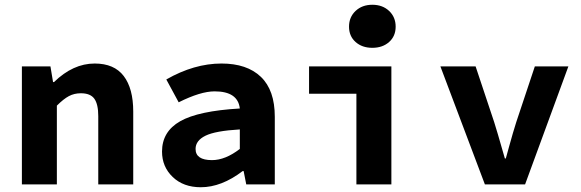

<svg xmlns="http://www.w3.org/2000/svg" viewBox="-20 -775 2440 807"><path d="M72 0V-496H192L203 -430H207Q287 -508 378 -508Q460 -508 500 -455.5Q540 -403 540 -306V0H393V-287Q393 -337 376.5 -360Q360 -383 320 -383Q292 -383 269.5 -371Q247 -359 219 -331V0Z M824 12Q751 12 706 -31Q661 -74 661 -138Q661 -222 737.5 -265.5Q814 -309 988 -319Q980 -391 882 -391Q823 -391 731 -345L679 -441Q796 -508 911 -508Q1018 -508 1076.5 -452Q1135 -396 1135 -284V0H1015L1004 -56H1000Q911 12 824 12ZM871 -102Q927 -102 988 -149V-231Q885 -225 843.5 -204.5Q802 -184 802 -149Q802 -102 871 -102Z M1478 0V-381H1279V-496H1625V0ZM1615.5 -598.5Q1588 -574 1545 -574Q1502 -574 1474.5 -598.5Q1447 -623 1447 -663Q1447 -703 1474.5 -729Q1502 -755 1545 -755Q1588 -755 1615.5 -729Q1643 -703 1643 -663Q1643 -623 1615.5 -598.5Z M2018 0 1831 -496H1979L2057 -262Q2066 -235 2102 -109H2106Q2111 -127 2119.5 -158Q2128 -189 2135.5 -214.5Q2143 -240 2150 -262L2228 -496H2369L2187 0Z"/></svg>

Font: TypoPRO Source Code Pro
Style: Bold
Weight: 700
Monospace: yes
Designer: Paul D. Hunt, Teo Tuominen
Foundry: Adobe Systems Incorporated
Version: Version 2.010;PS 1.0;hotconv 1.0.84;makeotf.lib2.5.63406